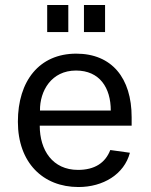

<svg xmlns="http://www.w3.org/2000/svg" viewBox="-20 -743 608 773"><path d="M255 -723H170V-614H255ZM403 -723H318V-614H403ZM140 -237H510V-271C510 -429 430 -527 287 -527C138 -527 52 -417 52 -253C52 -88 153 10 296 10C395 10 480 -41 503 -128L424 -139C404 -87 361 -59 294 -59C192 -59 140 -138 140 -237ZM141 -298C140 -377 187 -459 286 -459C381 -459 426 -390 426 -298Z"/></svg>

Font: United Sans
Style: Regular
Weight: 400
Designer: Pablo Impallari, Rodrigo Fuenzalida (Modified by Dan O. Williams)
Version: Version 1.000;PS 001.000;hotconv 1.0.88;makeotf.lib2.5.64775